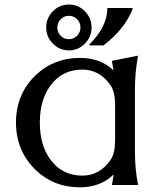

<svg xmlns="http://www.w3.org/2000/svg" viewBox="-20 -796 698 826"><path d="M550.3 -761.7V-756.8Q517.1 -671.4 425.3 -600.6H365.2V-605.5Q441.9 -681.6 441.9 -761.7ZM276.4 -627.4Q297.4 -627.4 311.5 -642.1Q326.2 -657.7 326.2 -677.7Q326.2 -698.7 311.5 -713.4Q296.9 -728 276.9 -728Q255.4 -728 241.2 -713.4Q226.6 -698.2 226.6 -677.7Q226.6 -656.7 241.2 -642.1Q255.4 -627.4 276.4 -627.4ZM277.3 -776.4Q316.9 -776.4 345.2 -747.6Q374 -717.8 374 -678.2Q374 -637.2 345.2 -608.4Q315.9 -579.1 276.4 -579.1Q236.8 -579.1 207.5 -608.4Q178.7 -637.2 178.7 -678.2Q178.7 -718.3 207.5 -747.6Q235.8 -776.4 277.3 -776.4ZM574.2 0H461.4Q465.8 -22 468.8 -45.4Q412.6 9.8 324.2 9.8Q211.9 9.8 135.7 -62.5Q48.8 -145.5 48.8 -268.6Q48.8 -393.1 135.7 -474.6Q212.9 -546.9 324.2 -546.9Q412.6 -546.9 468.3 -493.2Q465.3 -514.2 461.4 -534.2L573.7 -556.6Q560.5 -481.9 560.5 -413.6V-144Q560.5 -67.4 574.2 0ZM334 -40.5Q409.7 -40.5 456.1 -108.9Q475.1 -136.7 475.1 -192.9V-344.2Q475.1 -400.4 456.1 -428.2Q409.7 -496.6 334 -496.6Q248 -496.6 197.3 -428.2Q151.4 -366.7 151.4 -268.6Q151.4 -170.4 197.3 -108.9Q248 -40.5 334 -40.5Z"/></svg>

Font: Classica
Style: Book
Weight: 400
Designer: Wojciech Kalinowski "wmk69" (wmk69@o2.pl)
Foundry: Wojciech Kalinowski "wmk69" (wmk69@o2.pl)
Version: Version 2.1.1; 2021-05-14